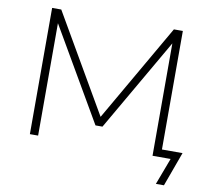

<svg xmlns="http://www.w3.org/2000/svg" viewBox="-90 -806 1151 1056"><g transform="rotate(10 485.5 -278.0)"><path d="M847 149 903 0H802V-640L808 -638L503 -110H464L157 -638L163 -640V0H117V-705H168L490 -150H477L797 -705H847V-43H962L892 149Z"/></g></svg>

Font: Nunito Sans 10pt SemiExpanded ExtraLight
Style: Regular
Weight: 250
Width: 6
Designer: Vernon Adams
Foundry: Vernon Adams
Version: Version 3.101;gftools[0.9.27]